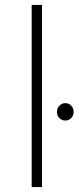

<svg xmlns="http://www.w3.org/2000/svg" viewBox="-20 -762 320 782"><path d="M151 -742V0H109V-742ZM222 -331.5Q232 -342 246 -342Q260 -342 270 -331.5Q280 -321 280 -306Q280 -291 270 -281Q260 -271 246 -271Q232 -271 222 -281Q212 -291 212 -306Q212 -321 222 -331.5Z"/></svg>

Font: Montserrat Ultra Light
Style: Regular
Weight: 200
Designer: Julieta Ulanovsky
Foundry: Julieta Ulanovsky
Version: Version 3.100;PS 003.100;hotconv 1.0.88;makeotf.lib2.5.64775